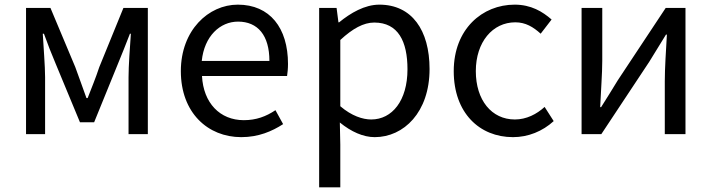

<svg xmlns="http://www.w3.org/2000/svg" viewBox="-20 -577 3061 826"><path d="M92 0H174V-245C174 -293 167 -376 164 -432H169C184 -390 202 -344 219 -304L324 -51H385L488 -304C504 -344 523 -389 539 -432H543C539 -376 533 -293 533 -245V0H616V-543H511L407 -288C392 -242 374 -199 357 -155H352C337 -199 320 -242 304 -288L197 -543H92Z M1018 13C1092 13 1150 -12 1198 -43L1165 -103C1125 -76 1082 -60 1029 -60C926 -60 855 -134 849 -250H1215C1217 -263 1219 -282 1219 -302C1219 -457 1141 -557 1003 -557C877 -557 758 -447 758 -271C758 -92 874 13 1018 13ZM848 -315C859 -422 927 -484 1004 -484C1089 -484 1139 -425 1139 -315Z M1353 229H1444V45L1442 -50C1491 -10 1543 13 1592 13C1717 13 1828 -94 1828 -280C1828 -447 1752 -557 1612 -557C1549 -557 1488 -521 1439 -481H1436L1428 -543H1353ZM1577 -63C1541 -63 1493 -78 1444 -120V-405C1497 -454 1544 -480 1590 -480C1693 -480 1733 -399 1733 -279C1733 -144 1667 -63 1577 -63Z M2187 13C2252 13 2314 -12 2362 -56L2323 -117C2289 -86 2245 -63 2195 -63C2095 -63 2027 -146 2027 -271C2027 -396 2099 -481 2197 -481C2241 -481 2274 -461 2306 -432L2353 -493C2314 -527 2265 -557 2194 -557C2055 -557 1932 -452 1932 -271C1932 -91 2043 13 2187 13Z M2482 0H2567L2773 -311C2793 -344 2824 -394 2845 -428H2849C2845 -357 2840 -284 2840 -227V0H2929V-543H2844L2638 -232C2618 -199 2587 -149 2566 -116H2562C2565 -186 2571 -259 2571 -316V-543H2482Z"/></svg>

Font: Noto Sans CJK SC Regular
Style: Regular
Weight: 400
Designer: Ryoko NISHIZUKA (kana & ideographs); Paul D. Hunt (Latin, Greek & Cyrillic); Wenlong ZHANG (bopomofo); Sandoll Communica
Foundry: Adobe Systems Incorporated
Version: Version 1.004;PS 1.004;hotconv 1.0.82;makeotf.lib2.5.63406